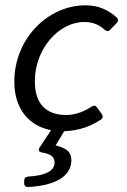

<svg xmlns="http://www.w3.org/2000/svg" viewBox="-20 -495 488 740"><path d="M304.7 -410.2C337.9 -410.2 360.4 -400.4 382.8 -380.9C390.6 -374 398.4 -373 405.3 -380.9L429.7 -406.2C436.5 -413.1 436.5 -421.9 428.7 -428.7C398.4 -455.1 361.3 -474.6 309.6 -474.6C166 -474.6 35.2 -347.7 35.2 -179.7C35.2 -75.2 91.8 -9.8 176.8 6.8L132.8 73.2C126 84 129.9 90.8 142.6 92.8C177.7 98.6 191.4 111.3 190.4 133.8C188.5 163.1 157.2 181.6 88.9 185.5C78.1 186.5 73.2 191.4 73.2 202.1V210.9C73.2 221.7 79.1 226.6 89.8 225.6C186.5 220.7 250 188.5 254.9 128.9C256.8 94.7 242.2 77.1 194.3 65.4L227.5 10.7C290 8.8 335 -11.7 369.1 -34.2C377 -40 377.9 -46.9 372.1 -55.7L354.5 -80.1C348.6 -88.9 341.8 -89.8 333 -84C305.7 -66.4 273.4 -51.8 235.4 -51.8C154.3 -51.8 114.3 -98.6 114.3 -181.6C114.3 -306.6 206.1 -410.2 304.7 -410.2Z"/></svg>

Font: Ed Sans Neue
Style: Italic
Weight: 400
Italic angle: -11°
Designer: Stephen Hutchings
Version: Version 1.004;PS 001.004;hotconv 1.0.88;makeotf.lib2.5.64775